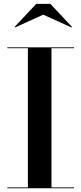

<svg xmlns="http://www.w3.org/2000/svg" viewBox="-20 -1002 432 1022"><path d="M210 -924 360.5 -856 363 -859 248 -981.5H173L58 -859L60.5 -856ZM19 -4.5V0H374V-4.5H254V-745.5H374V-750H19V-745.5H128.5V-4.5Z"/></svg>

Font: Bodoni* 36pt Medium
Style: Regular
Weight: 500
Version: Version 2.3